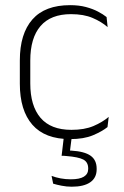

<svg xmlns="http://www.w3.org/2000/svg" viewBox="-20 -516 469 726"><path d="M245 10Q150 10 102.5 -44.2Q55 -98.5 55 -199.5V-287.5Q55 -388.5 102.5 -442.5Q150 -496.5 245 -496.5Q278.5 -496.5 304.8 -489.5Q331 -482.5 350.5 -472.2Q370 -462 383 -451.5L387 -413.5Q363.5 -434 330 -448.2Q296.5 -462.5 248.5 -462.5Q172 -462.5 133.2 -417.5Q94.5 -372.5 94.5 -287V-200.5Q94.5 -116 133.2 -70.5Q172 -25 250 -25Q299.5 -25 333.5 -39.5Q367.5 -54 391 -74L386.5 -35.5Q366 -19 331.5 -4.5Q297 10 245 10ZM252 -3.5 243 67 224 52.5Q228.5 52.5 236 52.8Q243.5 53 249.5 53.5Q299.5 56.5 322.5 72.8Q345.5 89 345.5 122V124Q345.5 156.5 321.2 173.2Q297 190 251.5 190Q231.5 190 212.8 186.2Q194 182.5 181 178.5L175 149Q190.5 155 209 158.5Q227.5 162 248 162Q281 162 297.2 152Q313.5 142 313.5 122.5V121Q313.5 97 294.8 87.2Q276 77.5 231 74Q226.5 73.5 222 73.2Q217.5 73 213 73L222 -3.5Z"/></svg>

Font: Anek Gujarati Medium ExtraLight
Style: Regular
Weight: 250
Version: Version 1.003